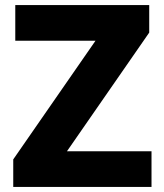

<svg xmlns="http://www.w3.org/2000/svg" viewBox="-20 -734 643 754"><path d="M575 0V-140H243L566 -606V-714H40V-574H355L32 -108V0Z"/></svg>

Font: Noto Sans Lao UI ExtBd
Style: Regular
Weight: 800
Designer: Monotype Design Team
Foundry: Monotype Imaging Inc.
Version: Version 2.000